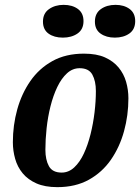

<svg xmlns="http://www.w3.org/2000/svg" viewBox="-20 -751 577 791"><path d="M216 20Q165 20 130 4.5Q95 -11 73.5 -37Q52 -63 42.5 -96.5Q33 -130 33 -165Q33 -235 51 -300Q69 -365 105 -417Q141 -469 196 -499.5Q251 -530 326 -530Q378 -530 412.5 -514.5Q447 -499 468.5 -473Q490 -447 499.5 -414Q509 -381 509 -346Q509 -276 491 -210.5Q473 -145 437 -93Q401 -41 346 -10.5Q291 20 216 20ZM234 -40Q263 -40 286 -61.5Q309 -83 325.5 -118.5Q342 -154 353 -198Q364 -242 369.5 -288Q375 -334 375 -376Q375 -417 360.5 -443.5Q346 -470 308 -470Q279 -470 256 -449Q233 -428 216 -392.5Q199 -357 188 -313Q177 -269 172 -222.5Q167 -176 167 -134Q167 -93 181.5 -66.5Q196 -40 234 -40ZM239 -596Q203 -596 180 -612.5Q157 -629 157 -662Q157 -696 182 -713.5Q207 -731 242 -731Q278 -731 301 -714Q324 -697 324 -664Q324 -630 299.5 -613Q275 -596 239 -596ZM453 -596Q418 -596 394.5 -612.5Q371 -629 371 -662Q371 -696 395.5 -713.5Q420 -731 456 -731Q491 -731 514 -714Q537 -697 537 -664Q537 -630 513 -613Q489 -596 453 -596Z"/></svg>

Font: Sansita Swashed Light Medium
Style: Regular
Weight: 500
Version: Version 1.003